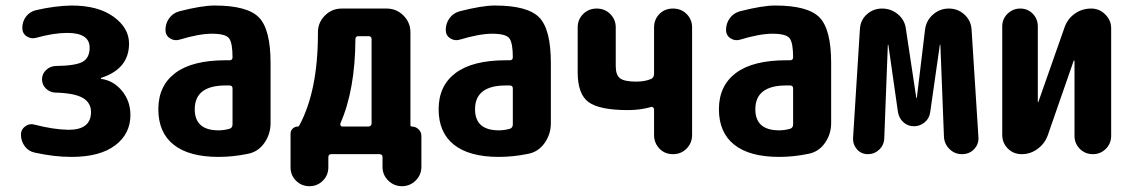

<svg xmlns="http://www.w3.org/2000/svg" viewBox="-20 -550 4040 685"><path d="M340.8 -268.6Q384.8 -262.7 415 -226.1Q445.3 -189.5 445.3 -139.6Q445.3 -72.3 390.6 -31.2Q335.9 9.8 235.4 9.8Q171.9 9.8 102.5 -5.9Q81.1 -10.7 67.9 -28.8Q54.7 -46.9 54.7 -70.3Q54.7 -87.9 69.8 -99.1Q85 -110.4 102.5 -105.5Q169.9 -87.9 224.6 -86.9Q304.7 -86.9 304.7 -150.4Q304.7 -183.6 275.4 -200.7Q246.1 -217.8 176.8 -219.7Q157.2 -220.7 143.6 -234.4Q129.9 -248 129.9 -267.1Q129.9 -286.1 144 -299.8Q158.2 -313.5 177.7 -314.5Q250 -315.4 274.9 -329.6Q299.8 -343.8 299.8 -379.9Q299.8 -432.6 219.7 -432.6Q171.9 -432.6 108.4 -415Q90.8 -410.2 75.2 -420.4Q59.6 -430.7 59.6 -450.2Q59.6 -473.6 73.2 -491.2Q86.9 -508.8 108.4 -513.7Q175.8 -529.3 235.4 -530.3Q330.1 -530.3 385.3 -490.2Q440.4 -450.2 440.4 -394.5Q440.4 -304.7 341.8 -272.5Q339.8 -272.5 339.8 -269.5Q339.8 -268.6 340.8 -268.6Z M809.6 -106.4V-234.4Q809.6 -245.1 798.8 -245.1H785.2Q674.8 -245.1 674.8 -160.2Q674.8 -85 759.8 -85Q779.3 -85 799.8 -90.8Q809.6 -94.7 809.6 -106.4ZM745.1 -530.3Q862.3 -530.3 903.8 -487.8Q945.3 -445.3 945.3 -325.2V-110.4Q945.3 -71.3 922.9 -39.6Q900.4 -7.8 863.3 -1Q810.5 9.8 759.8 9.8Q654.3 9.8 599.6 -33.7Q544.9 -77.1 544.9 -160.2Q544.9 -244.1 605.5 -289.6Q666 -335 785.2 -335H798.8Q809.6 -335 809.6 -345.7Q809.6 -396.5 797.4 -413.1Q785.2 -429.7 735.4 -429.7Q690.4 -429.7 619.1 -408.2Q601.6 -403.3 585.9 -413.6Q570.3 -423.8 570.3 -443.4Q570.3 -466.8 584 -485.4Q597.7 -503.9 620.1 -509.8Q700.2 -530.3 745.1 -530.3Z M1305.7 -110.4V-410.2Q1305.7 -420.9 1294.9 -420.9H1258.8Q1248 -420.9 1248 -410.2Q1247.1 -229.5 1194.3 -109.4Q1193.4 -105.5 1195.3 -102.1Q1197.3 -98.6 1201.2 -98.6H1294.9Q1305.7 -99.6 1305.7 -110.4ZM1449.2 -98.6Q1462.9 -98.6 1473.1 -88.9Q1483.4 -79.1 1483.4 -65.4V44.9Q1483.4 74.2 1462.9 94.2Q1442.4 114.3 1414.1 114.3Q1385.7 114.3 1365.2 94.2Q1344.7 74.2 1344.7 44.9V10.7Q1344.7 0 1334 0H1162.1Q1151.4 0 1151.4 10.7V46.9Q1151.4 75.2 1131.8 94.7Q1112.3 114.3 1084 114.3Q1055.7 114.3 1036.1 94.7Q1016.6 75.2 1016.6 46.9V-73.2Q1016.6 -84 1024.4 -91.3Q1032.2 -98.6 1043 -98.6Q1045.9 -98.6 1047.9 -102.5Q1114.3 -225.6 1114.3 -430.7V-434.6Q1114.3 -469.7 1139.2 -494.6Q1164.1 -519.5 1199.2 -519.5H1359.4Q1394.5 -519.5 1419.4 -494.6Q1444.3 -469.7 1444.3 -434.6V-103.5Q1444.3 -98.6 1449.2 -98.6Z M1809.6 -106.4V-234.4Q1809.6 -245.1 1798.8 -245.1H1785.2Q1674.8 -245.1 1674.8 -160.2Q1674.8 -85 1759.8 -85Q1779.3 -85 1799.8 -90.8Q1809.6 -94.7 1809.6 -106.4ZM1745.1 -530.3Q1862.3 -530.3 1903.8 -487.8Q1945.3 -445.3 1945.3 -325.2V-110.4Q1945.3 -71.3 1922.9 -39.6Q1900.4 -7.8 1863.3 -1Q1810.5 9.8 1759.8 9.8Q1654.3 9.8 1599.6 -33.7Q1544.9 -77.1 1544.9 -160.2Q1544.9 -244.1 1605.5 -289.6Q1666 -335 1785.2 -335H1798.8Q1809.6 -335 1809.6 -345.7Q1809.6 -396.5 1797.4 -413.1Q1785.2 -429.7 1735.4 -429.7Q1690.4 -429.7 1619.1 -408.2Q1601.6 -403.3 1585.9 -413.6Q1570.3 -423.8 1570.3 -443.4Q1570.3 -466.8 1584 -485.4Q1597.7 -503.9 1620.1 -509.8Q1700.2 -530.3 1745.1 -530.3Z M2449.2 -452.1V-68.4Q2449.2 -40 2429.7 -20Q2410.2 0 2380.9 0Q2351.6 0 2332.5 -20Q2313.5 -40 2313.5 -68.4V-160.2Q2313.5 -164.1 2309.6 -167Q2305.7 -169.9 2301.8 -168Q2263.7 -157.2 2220.7 -157.2Q2119.1 -157.2 2080.1 -185.5Q2041 -213.9 2041 -292V-452.1Q2041 -480.5 2060.5 -500Q2080.1 -519.5 2108.9 -519.5Q2137.7 -519.5 2157.2 -500Q2176.8 -480.5 2176.8 -452.1V-313.5Q2176.8 -282.2 2192.4 -270.5Q2208 -258.8 2250 -258.8Q2281.2 -258.8 2303.7 -268.6Q2312.5 -273.4 2313.5 -285.2V-452.1Q2313.5 -480.5 2332.5 -500Q2351.6 -519.5 2380.9 -519.5Q2410.2 -519.5 2429.7 -500Q2449.2 -480.5 2449.2 -452.1Z M2809.6 -106.4V-234.4Q2809.6 -245.1 2798.8 -245.1H2785.2Q2674.8 -245.1 2674.8 -160.2Q2674.8 -85 2759.8 -85Q2779.3 -85 2799.8 -90.8Q2809.6 -94.7 2809.6 -106.4ZM2745.1 -530.3Q2862.3 -530.3 2903.8 -487.8Q2945.3 -445.3 2945.3 -325.2V-110.4Q2945.3 -71.3 2922.9 -39.6Q2900.4 -7.8 2863.3 -1Q2810.5 9.8 2759.8 9.8Q2654.3 9.8 2599.6 -33.7Q2544.9 -77.1 2544.9 -160.2Q2544.9 -244.1 2605.5 -289.6Q2666 -335 2785.2 -335H2798.8Q2809.6 -335 2809.6 -345.7Q2809.6 -396.5 2797.4 -413.1Q2785.2 -429.7 2735.4 -429.7Q2690.4 -429.7 2619.1 -408.2Q2601.6 -403.3 2585.9 -413.6Q2570.3 -423.8 2570.3 -443.4Q2570.3 -466.8 2584 -485.4Q2597.7 -503.9 2620.1 -509.8Q2700.2 -530.3 2745.1 -530.3Z M3446.3 -444.3 3470.7 -61.5Q3472.7 -36.1 3455.6 -18.1Q3438.5 0 3412.1 0Q3385.7 0 3367.2 -18.6Q3348.6 -37.1 3347.7 -63.5L3335 -389.6Q3335 -390.6 3334 -390.6Q3333 -390.6 3333 -389.6L3298.8 -150.4Q3295.9 -127.9 3279.3 -113.8Q3262.7 -99.6 3240.7 -99.6Q3218.8 -99.6 3203.1 -113.8Q3187.5 -127.9 3183.6 -150.4L3149.4 -389.6Q3149.4 -390.6 3148.4 -390.6Q3147.5 -390.6 3147.5 -389.6L3134.8 -56.6Q3133.8 -32.2 3116.7 -16.1Q3099.6 0 3076.2 0Q3052.7 0 3037.6 -17.1Q3022.5 -34.2 3023.4 -56.6L3047.9 -446.3Q3049.8 -478.5 3072.8 -499Q3095.7 -519.5 3127 -519.5Q3159.2 -519.5 3183.6 -499Q3208 -478.5 3211.9 -447.3L3249 -201.2Q3249 -200.2 3250 -200.2Q3251 -200.2 3251 -201.2L3280.3 -444.3Q3284.2 -476.6 3308.6 -498Q3333 -519.5 3365.2 -519.5Q3397.5 -519.5 3420.9 -498Q3444.3 -476.6 3446.3 -444.3Z M3873 -519.5Q3902.3 -519.5 3923.3 -498.5Q3944.3 -477.5 3944.3 -449.2V-65.4Q3944.3 -38.1 3925.3 -19Q3906.2 0 3878.9 0Q3851.6 0 3832.5 -19Q3813.5 -38.1 3813.5 -65.4V-333Q3813.5 -334 3812 -334Q3810.5 -334 3810.5 -333L3717.8 -66.4Q3707 -37.1 3681.6 -18.6Q3656.2 0 3625 0Q3595.7 0 3575.7 -20Q3555.7 -40 3555.7 -69.3V-456.1Q3555.7 -482.4 3574.7 -501Q3593.8 -519.5 3620.1 -519.5Q3646.5 -519.5 3664.6 -501Q3682.6 -482.4 3682.6 -456.1V-186.5Q3682.6 -185.5 3683.6 -185.5Q3684.6 -185.5 3684.6 -186.5L3778.3 -453.1Q3789.1 -483.4 3814.9 -501.5Q3840.8 -519.5 3873 -519.5Z"/></svg>

Font: Rounded-X Mgen+ 1mn bold
Style: Bold
Weight: 700
Designer: [Source Han Sans]
Ryoko NISHIZUKA  (kana & ideographs); Paul D. Hunt (Latin, Greek & Cyrillic); Wenlong ZHANG  (bopomofo
Version: Version 1.059.20150602